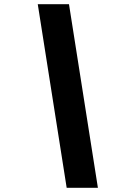

<svg xmlns="http://www.w3.org/2000/svg" viewBox="-20 -690 544 910"><path d="M307 -670H159L296 200H444Z"/></svg>

Font: LT Wave Bold
Style: Italic
Weight: 700
Designer: Daniel Lyons
Version: Version 2.5 (Glyphs App)